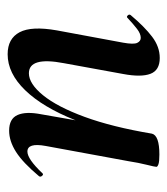

<svg xmlns="http://www.w3.org/2000/svg" viewBox="13 -452 448 515"><g transform="rotate(-90 237.5 -195.0)"><path d="M339 9Q306 9 296.5 -16Q287 -41 296 -89L325 -248Q343 -342 298 -342Q270 -342 239 -304Q208 -266 181 -192.5Q154 -119 136 -12L118 -13Q138 -132 172.5 -218.5Q207 -305 252.5 -352Q298 -399 349 -399Q391 -399 408 -367Q425 -335 413 -267L380 -89Q375 -61 379.5 -51.5Q384 -42 393 -42Q404 -42 417 -52Q430 -62 446 -77Q449 -81 453 -77Q457 -73 454 -69Q423 -32 396 -11.5Q369 9 339 9ZM80 8Q61 8 54 5.5Q47 3 47 0Q47 -4 52.5 -26Q58 -48 62 -74L103 -297Q112 -346 88 -346Q78 -346 63.5 -336Q49 -326 30 -306Q27 -302 23 -306.5Q19 -311 22 -315Q58 -358 87 -376.5Q116 -395 144 -395Q176 -395 186 -372.5Q196 -350 188 -309L136 -12Q131 8 80 8Z"/></g></svg>

Font: Cormorant
Style: Bold Italic
Weight: 700
Italic angle: -10°
Designer: Christian Thalmann (Catharsis Fonts)
Foundry: Catharsis Fonts
Version: Version 4.000